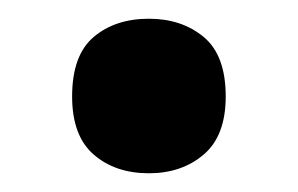

<svg xmlns="http://www.w3.org/2000/svg" viewBox="-20 -172 318 205"><path d="M139 13Q103 13 80 -7Q57 -27 57 -69Q57 -113 80 -132.5Q103 -152 139 -152Q174 -152 197.5 -132.5Q221 -113 221 -69Q221 -27 197.5 -7Q174 13 139 13Z"/></svg>

Font: Noto Sans Tamil SemiCondensed
Style: Bold
Weight: 700
Width: 4
Designer: Jelle Bosma - Monotype Design Team
Foundry: Monotype Imaging Inc.
Version: Version 2.004; ttfautohint (v1.8.4.7-5d5b)